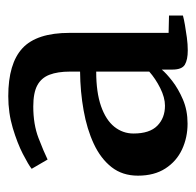

<svg xmlns="http://www.w3.org/2000/svg" viewBox="-25 -820 485 476"><g transform="rotate(-90 218.0 -582.5)"><path d="M330.5 -360Q307.5 -360 295.2 -367.2Q283 -374.5 283 -398V-424.5Q274 -413.5 254.8 -398.5Q235.5 -383.5 208.8 -372Q182 -360.5 149 -360.5Q114.5 -360.5 85 -374.2Q55.5 -388 37.8 -415.5Q20 -443 20 -483.5Q20 -522 41.2 -549Q62.5 -576 99 -593Q135.5 -610 181.8 -618.2Q228 -626.5 278 -627V-652Q278 -682.5 270.2 -702.8Q262.5 -723 244 -733Q225.5 -743 191.5 -743Q147 -743 113.2 -730Q79.5 -717 60 -707.5L37 -747Q47 -755 73.8 -768.8Q100.5 -782.5 138 -793.8Q175.5 -805 217 -805Q298 -805 336 -769.8Q374 -734.5 374 -653V-407.5L417 -406.5V-372Q408 -369.5 393.5 -367Q379 -364.5 362.2 -362.2Q345.5 -360 330.5 -360ZM193.5 -416.5Q213.5 -416.5 237 -428.2Q260.5 -440 278 -455.5V-587Q226.5 -587 192.2 -575Q158 -563 141.2 -542Q124.5 -521 124.5 -494.5Q124.5 -454.5 143.8 -435.5Q163 -416.5 193.5 -416.5Z"/></g></svg>

Font: Merriweather 48pt SemiBold
Style: Regular
Weight: 600
Version: Version 2.100